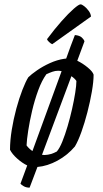

<svg xmlns="http://www.w3.org/2000/svg" viewBox="-20 -768 473 882"><path d="M220 -565Q214 -567 205.5 -575Q197 -583 196 -588Q231 -635 263 -671Q295 -707 318.5 -727.5Q342 -748 350 -748Q356 -748 367 -739.5Q378 -731 387.5 -718Q397 -705 398 -692ZM116 94Q101 94 90 88Q79 82 74 76L105 -8Q82 -19 59 -39.5Q36 -60 26 -80Q26 -122 34 -171.5Q42 -221 55 -269Q68 -317 83 -355.5Q98 -394 110 -413Q123 -426 149.5 -444.5Q176 -463 209 -478Q242 -493 275 -498Q277 -498 280 -498.5Q283 -499 284 -499Q294 -527 304 -554.5Q314 -582 324 -607Q346 -605 356 -595.5Q366 -586 368 -578L335 -489Q360 -477 383 -458Q406 -439 410 -425Q410 -393 402 -347Q394 -301 381.5 -252.5Q369 -204 354 -162Q339 -120 324 -95Q290 -55 244 -30Q198 -5 152 -1ZM129 -74 263 -441Q259 -442 255 -442.5Q251 -443 247 -443Q234 -443 221 -438.5Q208 -434 193 -427Q172 -398 155.5 -353Q139 -308 127.5 -259Q116 -210 109.5 -167.5Q103 -125 102 -100Q112 -86 129 -74ZM173 -57Q177 -56 186 -56Q214 -57 241 -72Q254 -87 266.5 -118Q279 -149 290.5 -188Q302 -227 311 -267Q320 -307 325.5 -341.5Q331 -376 331 -396Q324 -407 308 -418Z"/></svg>

Font: Texturina 72pt 72pt Regular
Style: Italic
Weight: 400
Italic angle: -11°
Designer: Guillermo Torres Carreño
Foundry: Omnibus-Type
Version: Version 1.002; ttfautohint (v1.8.3)